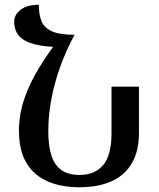

<svg xmlns="http://www.w3.org/2000/svg" viewBox="-20 -781 672 811"><path d="M316 10Q193 10 126.5 -50Q60 -110 60 -228Q60 -296 82 -361.5Q104 -427 142.5 -490.5Q181 -554 228 -614L295 -634Q261 -572 236 -503.5Q211 -435 197.5 -365Q184 -295 184 -227Q184 -163 198 -122Q212 -81 241 -61.5Q270 -42 316 -42Q381 -42 416 -84Q451 -126 451 -217V-415H567V-220Q567 -144 537.5 -92.5Q508 -41 451.5 -15.5Q395 10 316 10ZM295 -634 247 -582Q172 -582 126 -594Q80 -606 60 -630Q40 -654 40 -689Q40 -719 67.5 -740Q95 -761 144 -761Q144 -719 155.5 -691Q167 -663 200 -648.5Q233 -634 295 -634Z"/></svg>

Font: Noto Serif Armenian Medium
Style: Regular
Weight: 500
Version: Version 2.007